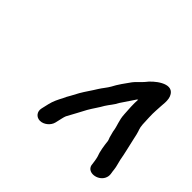

<svg xmlns="http://www.w3.org/2000/svg" viewBox="-100 -788 641 641"><g transform="rotate(45 220.0 -468.0)"><path d="M187.6 -310 193.6 -336C194.6 -340.7 196 -345 197.6 -349C209.3 -369.8 220.9 -392.4 232.6 -414C242.1 -430.8 255.7 -448.9 264.4 -465C273.3 -479.2 284.4 -490.6 291.8 -506C302.6 -522.3 315.4 -541 325.4 -556L329.1 -559C327.2 -538.1 329.4 -511.4 330.6 -492C332.2 -462.5 341.3 -450.7 344.9 -424L350.8 -402C352.6 -398 354 -394 355 -390C357.1 -369.5 360.8 -345.2 367.7 -328C370.7 -317.1 371.9 -304.9 373.6 -293C380.7 -266.6 421.9 -271.7 435.6 -297C444.3 -313.1 437.3 -325.3 437 -338C435.8 -350.5 431.1 -362.4 428.6 -375C424 -402.1 417.5 -426 412.1 -451L407.2 -473C403.3 -490.1 399.5 -491.3 398 -511C397.4 -528.2 395.3 -556.6 396.8 -575C397.2 -604.1 404.8 -630 392.3 -649C371.2 -681.3 321.2 -641.3 303.4 -617C294.2 -605.8 281.4 -596.4 273.1 -585C260.4 -567.6 244.3 -545.5 234.4 -526C227.4 -513.6 217 -502.1 208.9 -489C199 -472.3 184.3 -452.4 174.4 -435L160.4 -409C155.1 -400.3 150.9 -392.3 147.9 -385C139.7 -369.7 131.9 -354.6 127.6 -336L121.6 -310C117.4 -292 129.3 -277 147 -277C164.6 -277 183.4 -292 187.6 -310Z"/></g></svg>

Font: HoneyBee
Style: RegIt
Weight: 400
Foundry: Cannot Into Space Fonts
Version: Version 0.89